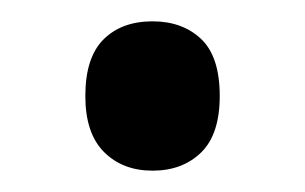

<svg xmlns="http://www.w3.org/2000/svg" viewBox="-20 -442 286 180"><path d="M60 -352Q60 -388 77 -405Q94 -422 123 -422Q151 -422 168.5 -405.5Q186 -389 186 -352Q186 -316 168.5 -299Q151 -282 123 -282Q95 -282 77.5 -299.5Q60 -317 60 -352Z"/></svg>

Font: Noto Sans Myanmar Condensed Medium
Style: Regular
Weight: 500
Width: 3
Designer: Monotype Design Team
Foundry: Monotype Imaging Inc.
Version: Version 2.107; ttfautohint (v1.8.4.7-5d5b)